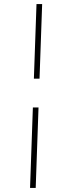

<svg xmlns="http://www.w3.org/2000/svg" viewBox="-20 -822 327 952"><path d="M148 -432 161 -802H189L176 -432ZM129 110 143 -289H171L157 110Z"/></svg>

Font: Display Extralight
Style: Italic
Weight: 200
Italic angle: -2°
Designer: Latin by Veronika Burian and Jose Scaglione. Greek by Irene Vlachou. Cyrillic by Vera Evstafieva
Foundry: TypeTogether
Version: Version 3.002